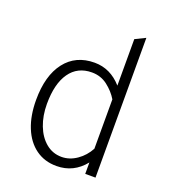

<svg xmlns="http://www.w3.org/2000/svg" viewBox="-134 -821 827 932"><g transform="rotate(20 279.0 -355.0)"><path d="M62 -256Q62 -382 116.5 -452.5Q171 -523 268 -523Q350 -523 409 -456V-696L462 -722V0H409V-59Q352 12 264 12Q202 12 156.5 -21Q111 -54 86.5 -114.5Q62 -175 62 -256ZM409 -130V-385Q388 -420 353 -447Q318 -474 272 -474Q198 -474 158 -417Q118 -360 118 -256Q118 -195 137 -145.5Q156 -96 191 -67Q226 -38 272 -38Q313 -38 350 -63.5Q387 -89 409 -130Z"/></g></svg>

Font: Overpass ExtraLight
Style: Regular
Weight: 200
Designer: Delve Withrington, Thomas Jockin
Foundry: Delve Fonts
Version: Version 3.000;DELV;Overpass